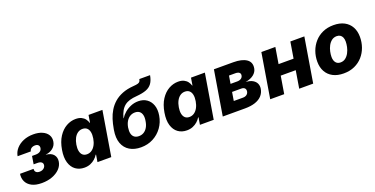

<svg xmlns="http://www.w3.org/2000/svg" viewBox="-25 -1454 4274 2191"><g transform="rotate(-20 2112.5 -358.5)"><path d="M214.8 7.8Q140.1 7.8 93 -17.3Q45.9 -42.5 26.4 -84.5Q6.8 -126.5 15.1 -177.2H179.7Q175.8 -152.3 190.7 -137.7Q205.6 -123 234.4 -123Q253.9 -123 269 -129.6Q284.2 -136.2 293.9 -147.7Q303.7 -159.2 306.2 -173.3Q310.5 -198.7 293.7 -212.2Q276.9 -225.6 243.7 -225.6H197.8L213.4 -321.8H259.3Q290 -321.8 310.5 -335.2Q331.1 -348.6 335 -373.5Q338.4 -395.5 325.4 -409.4Q312.5 -423.3 286.1 -423.3Q259.3 -423.3 240.7 -410.4Q222.2 -397.5 218.3 -375H57.6Q65.9 -424.8 100.3 -464.1Q134.8 -503.4 188.5 -526.1Q242.2 -548.8 309.6 -548.8Q372.6 -548.8 417.7 -528.8Q462.9 -508.8 484.4 -473.4Q505.9 -438 498 -392.1Q490.2 -345.2 453.4 -316.2Q416.5 -287.1 366.2 -282.7V-281.2Q430.7 -274.9 458.5 -240Q486.3 -205.1 478 -155.8Q470.2 -107.9 434.1 -71Q397.9 -34.2 341.3 -13.2Q284.7 7.8 214.8 7.8Z M731.9 8.8Q670.4 8.8 626 -23.2Q581.5 -55.2 562.5 -117.4Q543.5 -179.7 558.6 -270Q574.2 -363.3 614.5 -425Q654.8 -486.8 709.7 -517.6Q764.6 -548.3 823.2 -548.3Q865.2 -548.3 893.1 -534.7Q920.9 -521 937.5 -498.8Q954.1 -476.6 960.9 -451.7H964.8L979.5 -541H1147.9L1058.6 0H891.1L905.3 -86.4H900.4Q885.3 -61 861.1 -39.6Q836.9 -18.1 804.7 -4.6Q772.5 8.8 731.9 8.8ZM810.5 -125Q843.3 -125 869.4 -143.1Q895.5 -161.1 913.1 -193.6Q930.7 -226.1 938 -270Q945.3 -314.9 938.5 -347.4Q931.6 -379.9 911.4 -397.5Q891.1 -415 858.4 -415Q826.2 -415 800.3 -397Q774.4 -378.9 757.3 -346.4Q740.2 -314 732.9 -270Q725.6 -226.6 732.2 -193.6Q738.8 -160.6 758.5 -142.8Q778.3 -125 810.5 -125Z M1418.5 11.7Q1338.4 11.7 1282 -22.2Q1225.6 -56.2 1201.4 -121.3Q1177.2 -186.5 1192.9 -280.8L1195.8 -296.4Q1205.1 -351.6 1221.7 -404.3Q1238.3 -457 1266.4 -503.4Q1294.4 -549.8 1336.2 -586.4Q1377.9 -623 1436.5 -646.2Q1495.1 -669.4 1573.7 -675.3Q1610.8 -677.7 1628.9 -683.3Q1647 -689 1654.1 -699.7Q1661.1 -710.4 1664.1 -727.5H1794.4Q1783.7 -666.5 1757.6 -630.6Q1731.4 -594.7 1685.5 -577.9Q1639.6 -561 1569.3 -555.2Q1520.5 -551.8 1483.9 -541Q1447.3 -530.3 1420.2 -509Q1393.1 -487.8 1373.8 -453.6Q1354.5 -419.4 1340.8 -368.7H1344.2Q1363.8 -401.4 1397.2 -429.9Q1430.7 -458.5 1473.6 -476.3Q1516.6 -494.1 1564.5 -494.1Q1624 -494.1 1666.3 -464.8Q1708.5 -435.5 1727.3 -382.6Q1746.1 -329.6 1734.4 -258.3Q1721.2 -179.7 1677 -118.7Q1632.8 -57.6 1566.2 -22.9Q1499.5 11.7 1418.5 11.7ZM1438.5 -116.7Q1471.2 -116.7 1497.6 -132.3Q1523.9 -147.9 1542 -178Q1560.1 -208 1566.9 -252Q1574.7 -295.4 1567.1 -325.4Q1559.6 -355.5 1538.8 -371.1Q1518.1 -386.7 1485.4 -386.7Q1452.6 -386.7 1425.8 -370.8Q1398.9 -355 1380.4 -324.7Q1361.8 -294.4 1354.5 -251Q1347.7 -208.5 1355.2 -178.5Q1362.8 -148.4 1384 -132.6Q1405.3 -116.7 1438.5 -116.7Z M1976.1 8.8Q1914.6 8.8 1870.1 -23.2Q1825.7 -55.2 1806.6 -117.4Q1787.6 -179.7 1802.7 -270Q1818.4 -363.3 1858.6 -425Q1898.9 -486.8 1953.9 -517.6Q2008.8 -548.3 2067.4 -548.3Q2109.4 -548.3 2137.2 -534.7Q2165 -521 2181.6 -498.8Q2198.2 -476.6 2205.1 -451.7H2209L2223.6 -541H2392.1L2302.7 0H2135.3L2149.4 -86.4H2144.5Q2129.4 -61 2105.2 -39.6Q2081.1 -18.1 2048.8 -4.6Q2016.6 8.8 1976.1 8.8ZM2054.7 -125Q2087.4 -125 2113.5 -143.1Q2139.6 -161.1 2157.2 -193.6Q2174.8 -226.1 2182.1 -270Q2189.5 -314.9 2182.6 -347.4Q2175.8 -379.9 2155.5 -397.5Q2135.3 -415 2102.5 -415Q2070.3 -415 2044.4 -397Q2018.6 -378.9 2001.5 -346.4Q1984.4 -314 1977.1 -270Q1969.7 -226.6 1976.3 -193.6Q1982.9 -160.6 2002.7 -142.8Q2022.5 -125 2054.7 -125Z M2412.6 0 2502 -541H2736.3Q2841.3 -541 2895.8 -503.9Q2950.2 -466.8 2938 -394.5Q2931.2 -352.1 2893.8 -321.8Q2856.4 -291.5 2792.5 -281.2Q2845.2 -278.3 2877.2 -259.3Q2909.2 -240.2 2921.6 -211.4Q2934.1 -182.6 2928.2 -148.9Q2920.4 -101.6 2889.6 -68.1Q2858.9 -34.7 2806.9 -17.3Q2754.9 0 2683.6 0ZM2591.3 -123.5H2702.6Q2730.5 -123.5 2748.5 -136.7Q2766.6 -149.9 2771 -173.3Q2774.9 -198.2 2761.5 -212.9Q2748 -227.5 2719.7 -227.5H2608.4ZM2623.5 -319.8H2704.6Q2733.4 -319.8 2752.2 -332.5Q2771 -345.2 2774.4 -367.7Q2778.3 -390.6 2762.5 -402.8Q2746.6 -415 2715.8 -415H2639.2Z M3446.3 -344.2 3424.8 -212.4H3145L3166.5 -344.2ZM3248 -541 3158.7 0H2988.8L3078.1 -541ZM3600.1 -541 3510.7 0H3340.8L3430.2 -541Z M3880.4 10.3Q3804.2 10.3 3750.5 -18.1Q3696.8 -46.4 3668.5 -97.9Q3640.1 -149.4 3640.1 -218.3Q3640.1 -284.7 3661.6 -344Q3683.1 -403.3 3723.9 -449.5Q3764.6 -495.6 3822.8 -522Q3880.9 -548.3 3955.1 -548.3Q4031.2 -548.3 4084.7 -520Q4138.2 -491.7 4166.5 -440.2Q4194.8 -388.7 4194.8 -319.3Q4194.8 -253.9 4173.8 -194.6Q4152.8 -135.3 4112.3 -89.1Q4071.8 -43 4013.4 -16.4Q3955.1 10.3 3880.4 10.3ZM3887.7 -120.1Q3923.8 -120.1 3949.7 -140.6Q3975.6 -161.1 3992.2 -192.9Q4008.8 -224.6 4016.4 -260Q4023.9 -295.4 4023.9 -325.2Q4023.9 -354.5 4014.9 -375Q4005.9 -395.5 3989 -406.5Q3972.2 -417.5 3947.8 -417.5Q3911.6 -417.5 3885.5 -397.5Q3859.4 -377.4 3842.8 -345.9Q3826.2 -314.5 3818.6 -279.3Q3811 -244.1 3811 -213.9Q3811 -170.4 3831.1 -145.3Q3851.1 -120.1 3887.7 -120.1Z"/></g></svg>

Font: Inter 17pt ExtraBold
Style: Italic
Weight: 800
Italic angle: -9.3988°
Version: Version 4.001;git-66647c0bb